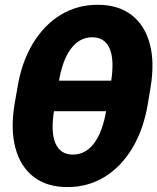

<svg xmlns="http://www.w3.org/2000/svg" viewBox="-20 -759 648 791"><path d="M257.8 11.7Q173.8 11.7 119.1 -30Q64.5 -71.8 43.7 -148.7Q22.9 -225.6 40 -330.1L51.8 -397.5Q68.8 -502.4 115 -579.1Q161.1 -655.8 229.5 -697.5Q297.9 -739.3 382.3 -739.3Q466.8 -739.3 521.5 -697.5Q576.2 -655.8 596.9 -579.1Q617.7 -502.4 600.1 -397.5L588.9 -330.1Q571.3 -225.6 525.1 -148.7Q479 -71.8 410.6 -30Q342.3 11.7 257.8 11.7ZM280.3 -122.1Q332 -122.1 367.7 -168.9Q403.3 -215.8 418.5 -308.6L437 -418.9Q452.1 -511.7 431.9 -558.6Q411.6 -605.5 359.9 -605.5Q308.1 -605.5 272.5 -558.6Q236.8 -511.7 221.7 -418.9L203.6 -308.6Q188 -215.8 208.3 -168.9Q228.5 -122.1 280.3 -122.1ZM174.8 -300.8 195.8 -426.8H463.4L442.4 -300.8Z"/></svg>

Font: Inter 28pt ExtraBold
Style: Italic
Weight: 800
Italic angle: -9.3988°
Designer: Rasmus Andersson
Foundry: rsms
Version: Version 4.001;git-66647c0bb